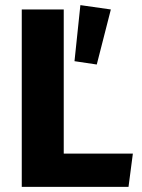

<svg xmlns="http://www.w3.org/2000/svg" viewBox="-20 -730 553 750"><path d="M358 -478 413 -693 294 -710 271 -491ZM229 -693V-130H499L482 0H65V-693Z"/></svg>

Font: Fira Sans
Style: Bold
Weight: 700
Designer: bBox Type GmbH & Carrois Corporate GbR & Edenspiekermann AG
Foundry: bBox Type GmbH & Carrois Corporate GbR & Edenspiekermann AG
Version: Version 4.301;PS 004.301;hotconv 1.0.88;makeotf.lib2.5.64775